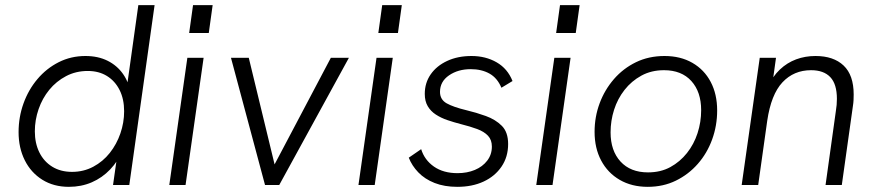

<svg xmlns="http://www.w3.org/2000/svg" viewBox="-20 -717 3389 744"><path d="M247 7Q188 7 144 -20.5Q100 -48 76 -96Q52 -144 52 -205Q52 -263 71 -316Q90 -369 125 -410.5Q160 -452 207.5 -476Q255 -500 311 -500Q360 -500 397 -481.5Q434 -463 457 -430Q480 -397 486 -354L466 -339L516 -697H579L481 0H418L440 -155L458 -139Q438 -93 407 -60.5Q376 -28 335.5 -10.5Q295 7 247 7ZM259 -51Q304 -51 341.5 -71Q379 -91 405.5 -124.5Q432 -158 446.5 -200Q461 -242 461 -286Q461 -333 443.5 -368Q426 -403 394.5 -422.5Q363 -442 320 -442Q274 -442 236 -422Q198 -402 171 -369Q144 -336 129.5 -294Q115 -252 115 -208Q115 -162 132.5 -126.5Q150 -91 182.5 -71Q215 -51 259 -51Z M636 0 706 -493H769L699 0ZM713 -589 728 -697H804L789 -589Z M1007 0 875 -493H944L1044 -80L1262 -493H1332L1062 0Z M1369 0 1439 -493H1502L1432 0ZM1446 -589 1461 -697H1537L1522 -589Z M1752 7Q1702 7 1664 -8Q1626 -23 1601 -49Q1576 -75 1564 -106L1612 -139Q1625 -97 1661.5 -71.5Q1698 -46 1753 -46Q1790 -46 1820 -58.5Q1850 -71 1868 -94.5Q1886 -118 1886 -149Q1886 -175 1871 -191Q1856 -207 1829 -217Q1802 -227 1766 -236Q1739 -243 1714 -251.5Q1689 -260 1669 -273Q1649 -286 1637.5 -305.5Q1626 -325 1626 -353Q1626 -396 1649 -429Q1672 -462 1713 -481Q1754 -500 1807 -500Q1862 -500 1904.5 -475.5Q1947 -451 1966 -403L1923 -377Q1907 -415 1876.5 -432Q1846 -449 1804 -449Q1755 -449 1720 -425Q1685 -401 1685 -361Q1685 -331 1711 -316.5Q1737 -302 1787 -290Q1825 -281 1862.5 -267.5Q1900 -254 1924.5 -229.5Q1949 -205 1949 -159Q1949 -109 1923.5 -71.5Q1898 -34 1854 -13.5Q1810 7 1752 7Z M2058 0 2128 -493H2191L2121 0ZM2135 -589 2150 -697H2226L2211 -589Z M2490 7Q2428 7 2381.5 -20Q2335 -47 2309.5 -95Q2284 -143 2284 -206Q2284 -264 2303.5 -316.5Q2323 -369 2359 -410.5Q2395 -452 2444.5 -476Q2494 -500 2555 -500Q2617 -500 2663 -473.5Q2709 -447 2734 -399.5Q2759 -352 2759 -289Q2759 -230 2739.5 -176.5Q2720 -123 2684 -82Q2648 -41 2599 -17Q2550 7 2490 7ZM2491 -49Q2540 -49 2577.5 -69.5Q2615 -90 2642 -124Q2669 -158 2683 -201Q2697 -244 2697 -290Q2697 -361 2659 -403Q2621 -445 2553 -445Q2504 -445 2465.5 -424Q2427 -403 2400 -368.5Q2373 -334 2359.5 -291.5Q2346 -249 2346 -204Q2346 -133 2384.5 -91Q2423 -49 2491 -49Z M2854 0 2924 -493H2987L2971 -378L2955 -380Q2974 -421 3002 -447.5Q3030 -474 3065 -487Q3100 -500 3140 -500Q3210 -500 3249 -463Q3288 -426 3288 -351Q3288 -341 3287.5 -329.5Q3287 -318 3285 -306L3242 0H3179L3219 -287Q3221 -299 3222 -310.5Q3223 -322 3223 -334Q3223 -391 3197.5 -418Q3172 -445 3123 -445Q3056 -445 3012 -398Q2968 -351 2953 -249L2918 0Z"/></svg>

Font: Hanken Grotesk Light
Style: Italic
Weight: 300
Italic angle: -8°
Designer: Alfredo Marco Pradil
Foundry: Hanken Design Co.
Version: Version 3.013